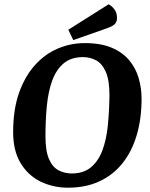

<svg xmlns="http://www.w3.org/2000/svg" viewBox="-20 -860 695 891"><path d="M295 11Q227 11 169 -17Q111 -45 76 -102.5Q41 -160 41 -247Q41 -351 68 -428Q95 -505 141.5 -557Q188 -609 248 -634.5Q308 -660 373 -660Q448 -660 498.5 -638.5Q549 -617 579.5 -580.5Q610 -544 623.5 -497.5Q637 -451 637 -402Q637 -309 614.5 -233Q592 -157 548.5 -102.5Q505 -48 441.5 -18.5Q378 11 295 11ZM313 -55Q368 -55 402.5 -84Q437 -113 455.5 -163Q474 -213 480.5 -278.5Q487 -344 488 -417Q488 -488 471 -526.5Q454 -565 426 -580Q398 -595 365 -595Q310 -595 275.5 -566Q241 -537 222.5 -486.5Q204 -436 197.5 -369.5Q191 -303 191 -228Q191 -159 207.5 -121.5Q224 -84 252 -69.5Q280 -55 313 -55ZM320 -674 297 -722 484 -840Q497 -834 510 -818Q523 -802 523 -775Q523 -762 515 -751Q507 -740 477 -729Z"/></svg>

Font: Faustina
Style: Bold Italic
Weight: 700
Italic angle: -8°
Designer: Alfonso Garcia
Foundry: http://www.omnibus-type.com
Version: Version 1.200